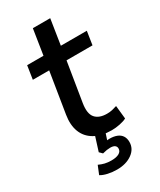

<svg xmlns="http://www.w3.org/2000/svg" viewBox="-209 -704 805 967"><g transform="rotate(-30 194.0 -220.5)"><path d="M247 9Q187 9 147.5 -14Q108 -37 92.5 -78Q77 -119 86 -174L124 -410H29L41 -488H136L159 -635H260L237 -488H388L376 -410H225L188 -182Q179 -125 200.5 -100Q222 -75 268 -75Q285 -75 299.5 -78.5Q314 -82 326 -86L334 -9Q319 -1 294.5 4Q270 9 247 9ZM171 194Q144 194 119 188.5Q94 183 78 173L98 124Q115 132 131.5 136Q148 140 170 140Q198 140 214 131Q230 122 230 105Q230 94 221.5 87.5Q213 81 195 81Q185 81 175 82.5Q165 84 150 88L134 72L163 -20H221L196 56L169 47Q181 44 193 42Q205 40 215 40Q239 40 257 47Q275 54 284.5 68.5Q294 83 294 104Q294 144 259 169Q224 194 171 194Z"/></g></svg>

Font: Nunito Sans 12pt SemiBold
Style: Italic
Weight: 600
Italic angle: -9°
Designer: Vernon Adams
Foundry: Vernon Adams
Version: Version 3.101;gftools[0.9.27]